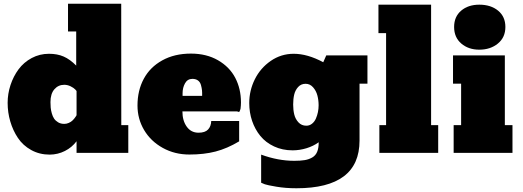

<svg xmlns="http://www.w3.org/2000/svg" viewBox="-20 -821 2806 1031"><path d="M668.9 0H391.1V-62.5Q366.2 -29.3 328.6 -10.3Q291 8.8 247.1 9.3Q191.9 9.3 147.5 -15.4Q103 -40 76.2 -80.3Q49.3 -120.6 35.2 -168.9Q21 -217.3 21 -268.6Q21 -317.4 36.4 -364.3Q51.8 -411.1 79.6 -448.7Q107.4 -486.3 150.1 -509.3Q192.9 -532.2 243.2 -532.2Q288.1 -532.2 322 -517.3Q356 -502.4 389.2 -468.8V-651.9H345.2V-800.8H630.9L631.3 -148.9H668.9ZM391.1 -332.5 383.8 -340.8Q376 -349.1 359.4 -357.4Q342.8 -365.7 325.2 -365.7Q293 -365.7 272 -341.6Q251 -317.4 251 -272.5Q251 -257.3 252.2 -243.4Q253.4 -229.5 258.1 -212.6Q262.7 -195.8 270.5 -184.1Q278.3 -172.4 292.2 -164.1Q306.2 -155.8 325.2 -155.8Q337.4 -155.8 348.9 -160.9Q360.4 -166 367.2 -172.1Q374 -178.2 380.4 -186.3Q386.7 -194.3 388.4 -197.5Q390.1 -200.7 391.1 -202.6Z M997.1 8.8Q918 8.8 853.8 -26.9Q789.6 -62.5 753.9 -122.6Q718.3 -182.6 718.3 -254.4Q718.3 -335 752 -397.7Q785.6 -460.4 851.3 -496.8Q917 -533.2 1004.9 -533.2Q1088.9 -533.2 1150.9 -497.3Q1212.9 -461.4 1243.4 -402.8Q1273.9 -344.2 1273.9 -271Q1273.9 -254.4 1271.5 -236.3Q1267.1 -222.2 1264.9 -220.5Q1262.7 -218.8 1253.4 -222.7H959.5Q959.5 -173.3 982.7 -140.9Q1005.9 -108.4 1045.9 -108.4Q1081.1 -108.4 1097.2 -125.5Q1113.3 -142.6 1114.3 -171.4H1264.2V-62Q1199.7 -23.4 1137.5 -7.3Q1075.2 8.8 997.1 8.8ZM960.4 -306.2H1065.4Q1065.9 -323.2 1064.7 -335.9Q1063.5 -348.6 1059.1 -364.5Q1054.7 -380.4 1043 -388.9Q1031.2 -397.5 1013.2 -397.5Q986.8 -397.5 973.6 -373.8Q960.4 -350.1 960.4 -320.3Z M1571.8 189.9Q1513.7 189.9 1464.6 181.6Q1415.5 173.3 1402.1 168.5Q1388.7 163.6 1382.3 160.2V9.3Q1473.1 42.5 1560.1 42.5Q1593.8 42.5 1616 38.8Q1638.2 35.2 1656.5 24.7Q1674.8 14.2 1683.1 -5.9Q1691.4 -25.9 1691.4 -57.1Q1663.1 -36.6 1626 -25.1Q1588.9 -13.7 1551.3 -13.7Q1496.6 -13.7 1451.7 -34.7Q1406.7 -55.7 1377.9 -91.1Q1349.1 -126.5 1333.7 -171.9Q1318.4 -217.3 1318.4 -267.6Q1318.4 -335 1348.4 -395.3Q1378.4 -455.6 1433.8 -493.9Q1489.3 -532.2 1557.1 -532.2Q1631.3 -532.2 1715.8 -486.8L1731.9 -523.4H1953.1V-371.6H1910.6V-65.9Q1910.6 189.9 1571.8 189.9ZM1554.2 -259.8Q1554.2 -230.5 1560.1 -206.3Q1565.9 -182.1 1582.5 -164.1Q1599.1 -146 1625 -146Q1642.1 -146 1655.5 -156.7Q1668.9 -167.5 1676.3 -184.3Q1683.6 -201.2 1687.3 -219.2Q1690.9 -237.3 1690.9 -255.4Q1690.9 -283.2 1684.3 -308.3Q1677.7 -333.5 1661.1 -352.3Q1644.5 -371.1 1621.1 -371.1Q1596.7 -371.1 1581.1 -354Q1565.4 -336.9 1559.8 -313.2Q1554.2 -289.6 1554.2 -259.8Z M2294.9 -148.9H2333V0H2017.1V-148.9H2053.2V-643.1H2012.2V-795.9H2294.9Z M2690.9 -148.9H2731.9V0H2416V-148.9H2456.1V-371.6H2412.6V-523.4H2690.9ZM2553.7 -554.2Q2495.6 -554.2 2457 -587.2Q2418.5 -620.1 2418.5 -676.3Q2418.5 -731.4 2456.3 -763.7Q2494.1 -795.9 2553.7 -795.9Q2615.7 -795.9 2654.8 -763.7Q2693.8 -731.4 2693.8 -676.3Q2693.8 -620.1 2653.6 -587.2Q2613.3 -554.2 2553.7 -554.2Z"/></svg>

Font: Bevan
Style: Regular
Weight: 400
Foundry: vernon adams
Version: Version 1.000